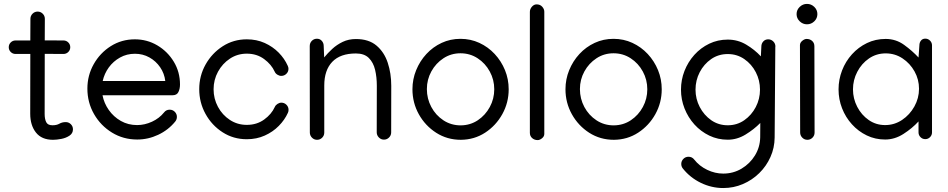

<svg xmlns="http://www.w3.org/2000/svg" viewBox="-20 -698 4807 974"><path d="M134.3 -602.5Q134.3 -617.7 145 -628.4Q155.8 -639.2 170.9 -639.2Q186 -639.2 196.8 -628.4Q207.5 -617.7 207.5 -602.5L207 -493.2L302.2 -492.7Q316.4 -492.7 326.4 -482.7Q336.4 -472.7 336.4 -458.5Q336.4 -444.3 326.4 -434.3Q316.4 -424.3 302.2 -424.3L207 -424.8L206.5 -120.1Q206.5 -94.2 214.4 -78.4Q222.2 -62.5 246.1 -62.5Q267.6 -62.5 281.5 -70.6Q295.4 -78.6 313.5 -78.6Q328.6 -78.6 339.4 -67.9Q350.1 -57.1 350.1 -42Q350.1 -21.5 332.5 -9.8Q314.9 2 291.3 6.6Q267.6 11.2 249 11.2Q191.4 11.2 162.4 -25.6Q133.3 -62.5 133.3 -121.1L133.8 -424.3H58.6Q44.4 -424.3 34.4 -434.3Q24.4 -444.3 24.4 -458.5Q24.4 -472.7 34.4 -482.7Q44.4 -492.7 58.6 -492.7H133.8Z M676.3 9.8Q605.5 9.8 548.1 -25.4Q490.7 -60.5 457 -119.4Q423.3 -178.2 423.3 -248.5Q423.3 -315.4 455.3 -372.3Q487.3 -429.2 542 -463.9Q596.7 -498.5 664.1 -498.5Q726.1 -498.5 778.1 -467.8Q830.1 -437 861.6 -385Q893.1 -333 893.1 -269.5Q893.1 -247.1 885 -231Q877 -214.8 855.5 -214.8H500Q507.8 -174.3 532 -139.9Q556.2 -105.5 593 -84.5Q629.9 -63.5 675.3 -63.5Q713.9 -63.5 751 -80.6Q788.1 -97.7 812 -127.4Q822.8 -141.6 840.8 -141.6Q856 -141.6 866.7 -130.9Q877.4 -120.1 877.4 -105Q877.4 -91.8 868.7 -81.1Q833.5 -38.1 782.5 -14.2Q731.4 9.8 676.3 9.8ZM818.4 -287.1Q814 -325.2 792.5 -356.7Q771 -388.2 737.8 -406.7Q704.6 -425.3 664.6 -425.3Q623 -425.3 588.9 -406.2Q554.7 -387.2 532 -356Q509.3 -324.7 501 -287.1Z M990.7 -245.6Q990.7 -313.5 1022.9 -370.8Q1055.2 -428.2 1109.9 -463.4Q1164.6 -498.5 1231.9 -498.5Q1281.7 -498.5 1322.8 -480Q1363.8 -461.4 1393.6 -431.2Q1423.3 -400.9 1439.5 -364.7Q1443.4 -356.9 1443.4 -349.1Q1443.4 -334 1432.6 -323.5Q1421.9 -313 1406.7 -313Q1397 -313 1387.2 -319.1Q1377.4 -325.2 1373.5 -334.5Q1356.9 -371.1 1319.8 -398.4Q1282.7 -425.8 1231.9 -425.8Q1184.6 -425.8 1146.5 -400.6Q1108.4 -375.5 1085.9 -334.2Q1063.5 -293 1063.5 -245.1Q1063.5 -197.3 1085.7 -156Q1107.9 -114.7 1146.2 -89.6Q1184.6 -64.5 1231.9 -64.5Q1282.7 -64.5 1320.1 -91.6Q1357.4 -118.7 1374 -155.3Q1377.9 -164.6 1387.7 -170.9Q1397.5 -177.2 1407.2 -177.2Q1422.4 -177.2 1433.1 -166.5Q1443.8 -155.8 1443.8 -140.6Q1443.8 -132.3 1440.4 -125.5Q1424.3 -89.8 1394.3 -59.3Q1364.3 -28.8 1323 -10.3Q1281.7 8.3 1231.9 8.3Q1164.1 8.3 1109.4 -26.9Q1054.7 -62 1022.7 -119.9Q990.7 -177.7 990.7 -245.6Z M1587.9 -501.5Q1603 -501.5 1612.5 -490.7Q1622.1 -480 1622.1 -464.8L1624.5 -406.7Q1642.1 -428.2 1665.3 -449.7Q1688.5 -471.2 1718.5 -485.6Q1748.5 -500 1785.6 -500Q1850.6 -500 1889.9 -466.8Q1929.2 -433.6 1947 -379.6Q1964.8 -325.7 1964.8 -263.2L1964.4 -26.4Q1964.4 -11.2 1953.6 -0.5Q1942.9 10.3 1927.7 10.3Q1912.6 10.3 1901.9 -0.7Q1891.1 -11.7 1891.1 -26.9L1891.6 -263.2Q1891.6 -306.6 1882.8 -343.8Q1874 -380.9 1851.1 -403.8Q1828.1 -426.8 1785.6 -426.8Q1706.1 -426.8 1665.5 -384.3Q1625 -341.8 1625 -264.6V-25.4Q1625 -10.3 1614.3 0.5Q1603.5 11.2 1588.4 11.2Q1573.2 11.2 1562.5 0.2Q1551.8 -10.7 1551.8 -25.9L1551.3 -464.4Q1551.3 -480 1561.8 -490.7Q1572.3 -501.5 1587.9 -501.5Z M2315.9 -501Q2367.2 -501 2411.6 -480.5Q2456.1 -460 2489.5 -424.1Q2522.9 -388.2 2541.7 -342.3Q2560.5 -296.4 2560.5 -245.1Q2560.5 -177.2 2528.3 -119.1Q2496.1 -61 2441.2 -25.1Q2386.2 10.7 2317.9 11.2Q2248.5 11.2 2192.9 -24.4Q2137.2 -60.1 2104.7 -118.4Q2072.3 -176.8 2072.3 -245.1Q2072.3 -295.9 2091.1 -342Q2109.9 -388.2 2143.1 -424.1Q2176.3 -460 2220.5 -480.5Q2264.6 -501 2315.9 -501ZM2315.9 -427.7Q2268.1 -427.7 2229.5 -402.3Q2190.9 -377 2168.2 -335.7Q2145.5 -294.4 2145.5 -246.1Q2145.5 -197.3 2168 -155.3Q2190.4 -113.3 2229.5 -87.6Q2268.6 -62 2317.4 -62Q2365.7 -62.5 2404.1 -88.1Q2442.4 -113.8 2464.8 -155.3Q2487.3 -196.8 2487.3 -245.1Q2487.3 -293.5 2464.6 -335.2Q2441.9 -377 2403.1 -402.3Q2364.3 -427.7 2315.9 -427.7Z M2702.1 -675.8Q2720.2 -675.8 2730.7 -663.8Q2741.2 -651.9 2741.2 -638.7V-18.6Q2741.2 -5.9 2729.7 3.4Q2718.3 12.7 2707.5 12.7Q2690.9 12.7 2679.4 2.4Q2668 -7.8 2668 -23.9V-637.7Q2668 -651.9 2678.2 -663.8Q2688.5 -675.8 2702.1 -675.8Z M3092.3 -501Q3143.6 -501 3188 -480.5Q3232.4 -460 3265.9 -424.1Q3299.3 -388.2 3318.1 -342.3Q3336.9 -296.4 3336.9 -245.1Q3336.9 -177.2 3304.7 -119.1Q3272.5 -61 3217.5 -25.1Q3162.6 10.7 3094.2 11.2Q3024.9 11.2 2969.2 -24.4Q2913.6 -60.1 2881.1 -118.4Q2848.6 -176.8 2848.6 -245.1Q2848.6 -295.9 2867.4 -342Q2886.2 -388.2 2919.4 -424.1Q2952.6 -460 2996.8 -480.5Q3041 -501 3092.3 -501ZM3092.3 -427.7Q3044.4 -427.7 3005.9 -402.3Q2967.3 -377 2944.6 -335.7Q2921.9 -294.4 2921.9 -246.1Q2921.9 -197.3 2944.3 -155.3Q2966.8 -113.3 3005.9 -87.6Q3044.9 -62 3093.8 -62Q3142.1 -62.5 3180.4 -88.1Q3218.8 -113.8 3241.2 -155.3Q3263.7 -196.8 3263.7 -245.1Q3263.7 -293.5 3241 -335.2Q3218.3 -377 3179.4 -402.3Q3140.6 -427.7 3092.3 -427.7Z M3671.9 -497.1Q3722.7 -497.1 3765.4 -471.7Q3808.1 -446.3 3839.8 -412.1L3842.3 -461.9Q3842.3 -477.1 3852.1 -487.8Q3861.8 -498.5 3877 -498.5Q3892.1 -498.5 3902.8 -487.8Q3913.6 -477.1 3913.6 -461.9L3913.1 -460.9L3909.7 0Q3909.2 52.2 3888.4 98.6Q3867.7 145 3831.5 180.4Q3795.4 215.8 3748.5 235.8Q3701.7 255.9 3648.9 255.9Q3589.8 255.9 3535.6 229.7Q3481.4 203.6 3444.3 157.2Q3436 147 3436 133.8Q3436 118.7 3446.8 107.9Q3457.5 97.2 3472.7 97.2Q3491.2 97.2 3502 111.8Q3527.8 144.5 3567.6 163.6Q3607.4 182.6 3648.9 182.6Q3699.7 182.6 3741.9 157.5Q3784.2 132.3 3809.8 90.6Q3835.4 48.8 3836.4 -1L3836.9 -74.2Q3804.7 -41.5 3762 -15.4Q3719.2 10.7 3671.9 10.7Q3621.6 10.7 3578.4 -10Q3535.2 -30.8 3502.9 -66.4Q3470.7 -102.1 3452.6 -147.7Q3434.6 -193.4 3434.6 -243.2Q3434.6 -293 3452.4 -338.4Q3470.2 -383.8 3502.4 -419.7Q3534.7 -455.6 3577.9 -476.3Q3621.1 -497.1 3671.9 -497.1ZM3835.4 -243.2Q3835.4 -290.5 3814.2 -331.5Q3793 -372.6 3755.9 -398.2Q3718.8 -423.8 3671.9 -423.8Q3624.5 -423.8 3587.6 -398.2Q3550.8 -372.6 3529.5 -331.5Q3508.3 -290.5 3508.3 -243.2Q3508.3 -196.3 3529.8 -155Q3551.3 -113.8 3588.1 -88.1Q3625 -62.5 3671.9 -62.5Q3718.8 -62.5 3755.6 -88.1Q3792.5 -113.8 3814 -155Q3835.4 -196.3 3835.4 -243.2Z M4073.7 -574.7Q4052.7 -574.7 4036.9 -589.8Q4021 -605 4021 -626.5Q4021 -647.9 4036.9 -663.1Q4052.7 -678.2 4073.7 -678.2Q4095.2 -678.2 4110.8 -663.1Q4126.5 -647.9 4126.5 -626.5Q4126.5 -605 4110.8 -589.8Q4095.2 -574.7 4073.7 -574.7ZM4038.1 -468.8Q4038.1 -481.4 4049.8 -491Q4061.5 -500.5 4071.8 -500.5Q4088.9 -500.5 4100.1 -490.2Q4111.3 -480 4111.3 -463.4L4112.3 -25.4Q4112.3 -10.3 4101.6 0.5Q4090.8 11.2 4075.7 11.2Q4060.5 11.2 4049.8 0.2Q4039.1 -10.7 4039.1 -25.9Z M4472.7 -500.5Q4524.9 -500.5 4566.7 -470.2Q4608.4 -439.9 4639.6 -406.2L4644 -467.8Q4644 -481.9 4651.9 -491.9Q4659.7 -502 4673.8 -502Q4688 -502 4698 -491.9Q4708 -481.9 4708 -467.8V-26.4Q4708 -12.2 4698 -2.2Q4688 7.8 4673.8 7.8Q4659.7 7.8 4649.7 -2.2Q4639.6 -12.2 4639.6 -26.4V-82Q4607.4 -46.9 4563.2 -18.6Q4519 9.8 4470.2 9.8Q4419.9 9.8 4377 -11Q4334 -31.7 4301.8 -67.4Q4269.5 -103 4251.7 -148.7Q4233.9 -194.3 4233.9 -244.6Q4233.9 -294.4 4251.7 -340.6Q4269.5 -386.7 4302 -422.6Q4334.5 -458.5 4377.9 -479.5Q4421.4 -500.5 4472.7 -500.5ZM4642.1 -247.6Q4642.1 -294.9 4619.4 -335.7Q4596.7 -376.5 4558.3 -401.9Q4520 -427.2 4473.1 -427.2Q4425.8 -427.2 4388.2 -401.4Q4350.6 -375.5 4328.9 -333.7Q4307.1 -292 4307.1 -244.6Q4307.1 -197.8 4328.6 -156.2Q4350.1 -114.7 4387 -89.1Q4423.8 -63.5 4470.2 -63.5Q4517.1 -63.5 4556.2 -89.6Q4595.2 -115.7 4618.7 -158Q4642.1 -200.2 4642.1 -247.6Z"/></svg>

Font: Manjari
Style: Regular
Weight: 400
Designer: Santhosh Thottingal <santhosh.thottingal@gmail.com>
Foundry: SMC
Version: Version 2.000